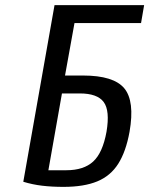

<svg xmlns="http://www.w3.org/2000/svg" viewBox="-20 -720 583 750"><path d="M228 10Q183 10 145 5.5Q107 1 71 -10L193 -700H543L531 -630H271L234 -425H304Q424 -425 465.5 -375Q507 -325 486 -205Q472 -128 442 -80.5Q412 -33 360 -11.5Q308 10 228 10ZM169 -55H239Q307 -55 344 -89Q381 -123 396 -205Q410 -288 385 -321.5Q360 -355 292 -355H222Z"/></svg>

Font: Cuprum
Style: Italic
Weight: 400
Italic angle: -10°
Designer: Jovanny Lemonad
Foundry: Jovanny Lemonad
Version: Version 3.000